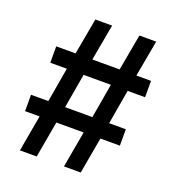

<svg xmlns="http://www.w3.org/2000/svg" viewBox="-132 -836 865 942"><g transform="rotate(20 300.0 -365.0)"><path d="M77.1 0 110.9 -189.5H35V-275H125.4L156.5 -455H70V-540.5H171L205.3 -730H292.9L258.5 -540.5H401L435.3 -730H522.9L488.5 -540.5H565V-455H474L442.9 -275H530V-189.5H428.4L394.7 0H307.1L340.9 -189.5H198.4L164.7 0ZM212.9 -275H355.4L386.5 -455H244Z"/></g></svg>

Font: Atlassian Mono
Style: Regular
Weight: 400
Monospace: yes
Designer: Philipp Nurullin, Konstantin Bulenkov
Foundry: Modifications by Atlassian Pty Ltd, manufactured by JetBrains
Version: Version 2.304